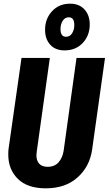

<svg xmlns="http://www.w3.org/2000/svg" viewBox="-20 -1008 591 1044"><path d="M481 -195Q468 -103 402 -43.5Q336 16 229 16Q129 16 77 -35.5Q25 -87 25 -167Q25 -190 27 -202L97 -693H251L180 -185Q178 -171 178 -164Q178 -135 193 -118Q208 -101 239 -101Q277 -101 298.5 -125.5Q320 -150 326 -188L396 -693H551ZM468 -875Q468 -815 430 -774.5Q392 -734 331 -734Q281 -734 253 -765Q225 -796 225 -846Q225 -906 263 -947Q301 -988 361 -988Q411 -988 439.5 -956.5Q468 -925 468 -875ZM309 -850Q309 -808 339 -808Q360 -808 372 -827Q384 -846 384 -872Q384 -914 354 -914Q333 -914 321 -895Q309 -876 309 -850Z"/></svg>

Font: Fira Sans Extra Condensed
Style: Bold Italic
Weight: 700
Width: 3
Italic angle: -8°
Designer: Carrois Corporate & Edenspiekermann AG
Foundry: Carrois Corporate GbR & Edenspiekermann AG
Version: Version 4.203